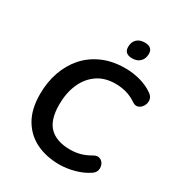

<svg xmlns="http://www.w3.org/2000/svg" viewBox="-213 -1049 1106 1195"><g transform="rotate(30 340.0 -452.0)"><path d="M393 10Q299 10 226.5 -25.5Q154 -61 112.5 -132Q71 -203 71 -310Q71 -396 96.5 -469.5Q122 -543 170.5 -598Q219 -653 290 -684Q361 -715 451 -715Q509 -715 562 -700Q615 -685 655 -656Q677 -640 679.5 -617.5Q682 -595 670.5 -575.5Q659 -556 640 -548.5Q621 -541 600 -555Q561 -581 524 -591Q487 -601 447 -601Q370 -601 316.5 -563.5Q263 -526 235 -461Q207 -396 207 -314Q207 -203 257.5 -153.5Q308 -104 405 -104Q442 -104 476 -113Q510 -122 546 -143Q571 -158 590.5 -151Q610 -144 619 -125Q628 -106 624 -84.5Q620 -63 597 -48Q553 -19 498 -4.5Q443 10 393 10ZM456 -789Q399 -789 399 -839Q399 -874 419.5 -894Q440 -914 476 -914Q533 -914 533 -865Q533 -831 512.5 -810Q492 -789 456 -789Z"/></g></svg>

Font: Nunito
Style: Bold Italic
Weight: 700
Italic angle: -9°
Designer: Vernon Adams
Foundry: Vernon Adams
Version: Version 3.601; ttfautohint (v1.8.2.53-6de2)